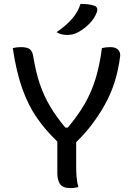

<svg xmlns="http://www.w3.org/2000/svg" viewBox="-20 -949 690 978"><path d="M379 4Q368 6 359.5 7.5Q351 9 340 9Q298 9 285 -12.5Q272 -34 272 -67V-228Q269 -231 266 -234Q211 -287 167.5 -349.5Q124 -412 93.5 -497.5Q63 -583 45 -704Q65 -709 87 -709Q119 -709 133 -697.5Q147 -686 151 -652Q163 -580 183 -521Q203 -462 234.5 -408.5Q266 -355 313 -299H325Q377 -360 411.5 -420Q446 -480 467 -548.5Q488 -617 499 -704Q519 -709 542 -709Q568 -709 581 -696.5Q594 -684 592 -663Q575 -523 512.5 -413Q450 -303 368 -225V-104Q368 -76 370 -49Q372 -22 379 4ZM390 -929Q413 -929 429 -927Q445 -925 460 -920Q472 -916 474.5 -906.5Q477 -897 473 -886Q461 -855 436.5 -829.5Q412 -804 378 -785Q353 -771 322 -771Q308 -771 295 -774Q282 -777 268 -785Q315 -817 346 -852Q377 -887 390 -929Z"/></svg>

Font: Recursive Sn Csl St
Style: Regular
Weight: 400
Version: Version 1.079;hotconv 1.0.112;makeotfexe 2.5.65598; ttfautoh